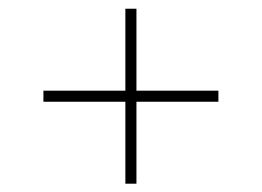

<svg xmlns="http://www.w3.org/2000/svg" viewBox="-20 -482 615 451"><path d="M274.5 -461.5H300.5V-269H493V-243H300.5V-50.5H274.5V-243H82V-269H274.5Z"/></svg>

Font: Newsreader Display Light
Style: Regular
Weight: 300
Designer: Hugues Gentile
Foundry: Production Type
Version: Version 1.001